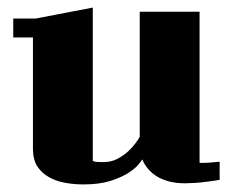

<svg xmlns="http://www.w3.org/2000/svg" viewBox="-20 -480 620 507"><path d="M15 -431H74L225 -460V-55Q227 -54 231 -53Q235 -52 253 -52Q274 -52 290 -60.5Q306 -69 318 -80Q330 -91 338 -102Q346 -113 349 -119V-449H507V-50H520Q529 -50 538 -51L560 -53V-5Q542 -2 525 0Q511 2 495 3Q479 4 469 4Q443 4 424 -1.5Q405 -7 391.5 -16Q378 -25 369 -36.5Q360 -48 356 -59Q354 -56 345 -45Q336 -34 317.5 -22.5Q299 -11 270.5 -2Q242 7 200 7Q177 7 153.5 3Q130 -1 110.5 -11.5Q91 -22 79 -40Q67 -58 67 -87V-381H15Z"/></svg>

Font: Bigshot One
Style: Regular
Weight: 400
Designer: Gesine Todt
Foundry: Gesine Todt
Version: Version 1.001